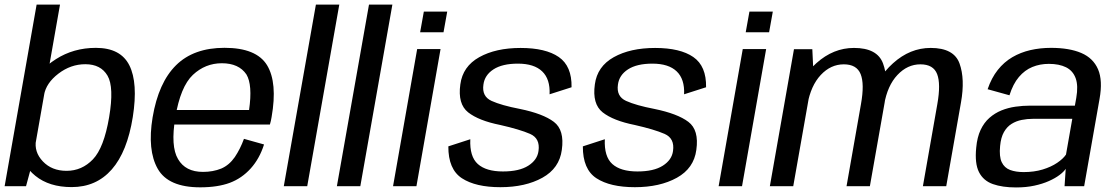

<svg xmlns="http://www.w3.org/2000/svg" viewBox="-27 -805 4819 830"><path d="M-7 0H85.5L110.4 -92L232.4 -785H131.3ZM282.7 3.8Q389.3 3.8 456.2 -72.6Q523.2 -149 547.1 -299.5Q570.2 -446.7 532.3 -522.4Q494.4 -598.1 387.5 -598.1Q290.9 -598.1 214.6 -549.2Q138.3 -500.3 129.2 -447.7L163.4 -394.5Q172.3 -445.9 225.5 -486.6Q278.7 -527.4 341.9 -527.4Q408.8 -527.4 437.8 -477.9Q466.8 -428.4 444.7 -298Q422.3 -165.9 374.7 -116.2Q327.1 -66.5 260.7 -66.5Q197 -66.5 158.3 -107.3Q119.5 -148 128.8 -200.3L75.7 -146.2Q66 -93.5 125.9 -44.9Q185.8 3.8 282.7 3.8Z M838.5 4.8 850.4 -61.9Q774.6 -61.9 742.6 -117.4Q709.9 -172.1 730.9 -297.5Q753 -430.5 806.8 -481.3Q860.4 -531.6 932 -531.6Q1005.4 -531.6 1038.2 -483.3Q1065.4 -438.3 1049.7 -329.6H725.7L714.7 -266.6H1139.7Q1144.3 -281.7 1147.1 -299Q1173.2 -447.6 1127.4 -523.2Q1081.3 -598.3 943.6 -598.3Q810.2 -598.3 734 -523Q658 -447.8 632.7 -297.7Q609.2 -155.6 655 -75.1Q700.5 4.8 838.5 4.8ZM850.4 -61.9 838.5 4.8Q913.9 4.8 966.5 -14.7Q1018.4 -34.1 1057.1 -77.1Q1095.1 -119.4 1114.4 -180.5L1027.6 -204.8Q1011.7 -161.2 988.1 -126Q963.8 -91 929.4 -76.3Q893.9 -61.9 850.4 -61.9Z M1199.8 0H1301.1L1439.7 -785H1338.6Z M1429.3 0H1530.6L1669.2 -785H1568.1Z M1672.1 0H1773.2L1877.5 -593H1776.4ZM1805.2 -754.8 1789.2 -665.6H1890.3L1906.3 -754.8Z M2136.2 4.2Q2243.9 4.2 2317.6 -36.6Q2391.2 -77.4 2401.7 -157.1Q2413.9 -243 2367.3 -278.2Q2320.8 -313.5 2220.4 -334.1Q2140.7 -349.4 2098 -368.8Q2055.3 -388.3 2062.8 -439.3Q2068 -480.2 2106.2 -505.1Q2144.4 -529.9 2211.8 -529.9Q2282 -529.9 2316.8 -496.4Q2351.7 -463 2348.8 -397.4L2443.8 -427.8Q2445.5 -519.2 2388.6 -558.5Q2331.8 -597.7 2223.5 -597.7Q2116.1 -597.7 2044.7 -557.8Q1973.3 -517.9 1963 -440.2Q1951.1 -355.4 1996.8 -319.3Q2042.6 -283.3 2135.6 -264.7Q2220.2 -245.5 2264.4 -226.2Q2308.7 -206.8 2300.9 -152.5Q2295.9 -113.6 2256.7 -88.7Q2217.6 -63.8 2147.1 -63.8Q2074.5 -63.8 2038.6 -95.9Q2002.7 -128.1 2006.1 -203.1L1911.1 -172.3Q1910.6 -73.1 1969.9 -34.4Q2029.1 4.2 2136.2 4.2Z M2717.7 4.2Q2825.4 4.2 2899.1 -36.6Q2972.7 -77.4 2983.2 -157.1Q2995.4 -243 2948.8 -278.2Q2902.3 -313.5 2801.9 -334.1Q2722.2 -349.4 2679.5 -368.8Q2636.8 -388.3 2644.3 -439.3Q2649.5 -480.2 2687.7 -505.1Q2725.9 -529.9 2793.3 -529.9Q2863.5 -529.9 2898.3 -496.4Q2933.2 -463 2930.3 -397.4L3025.3 -427.8Q3027 -519.2 2970.1 -558.5Q2913.3 -597.7 2805 -597.7Q2697.6 -597.7 2626.2 -557.8Q2554.8 -517.9 2544.5 -440.2Q2532.6 -355.4 2578.3 -319.3Q2624.1 -283.3 2717.1 -264.7Q2801.7 -245.5 2845.9 -226.2Q2890.2 -206.8 2882.4 -152.5Q2877.4 -113.6 2838.2 -88.7Q2799.1 -63.8 2728.6 -63.8Q2656 -63.8 2620.1 -95.9Q2584.2 -128.1 2587.6 -203.1L2492.6 -172.3Q2492.1 -73.1 2551.4 -34.4Q2610.6 4.2 2717.7 4.2Z M3079.6 0H3180.7L3285 -593H3183.9ZM3212.7 -754.8 3196.7 -665.6H3297.8L3313.8 -754.8Z M3301 0H3402.1L3489.2 -493.8L3484.6 -592.4H3405.3ZM3632.5 0H3733.4L3797.4 -362.5Q3815.1 -463.5 3790.3 -530.6Q3765.5 -597.8 3664.7 -597.8Q3575.5 -597.8 3502.4 -532.2Q3429.2 -466.6 3413.9 -379.8L3463.5 -353.2Q3478.2 -435 3521.1 -480.9Q3564.1 -526.9 3620.8 -526.9Q3676.5 -526.9 3693.5 -484.6Q3710.5 -442.3 3695 -355.5ZM3962.6 0H4063.5L4127.3 -362.5Q4145.2 -463.3 4121 -530.5Q4096.7 -597.8 3996.2 -597.8Q3907 -597.8 3833.5 -531.6Q3760 -465.4 3745 -379.8L3795.2 -353.2Q3809.3 -435 3852.5 -480.9Q3895.6 -526.9 3951.9 -526.9Q4007.9 -526.9 4024.2 -484.6Q4040.4 -442.3 4025.1 -355.5Z M4365.2 5.3Q4408.7 5.3 4444.3 -2.4Q4479.9 -10.1 4507.4 -22.4Q4534.8 -34.6 4553.2 -48.5Q4571.5 -62.3 4580 -75.2L4575 0H4659.7L4726.2 -377.2Q4740.6 -457 4719.8 -505.4Q4698.9 -553.9 4647.2 -576Q4595.5 -598.1 4516.4 -598.1Q4469.4 -598.1 4427.2 -588.4Q4384.9 -578.6 4349.1 -557.7Q4313.3 -536.7 4286.2 -502.5Q4259.1 -468.4 4242.4 -419.3L4336.8 -393.1Q4352.3 -442.3 4377.6 -472.1Q4402.8 -501.9 4435.7 -515.4Q4468.6 -528.9 4506.9 -528.9Q4551.9 -528.9 4581.5 -514.1Q4611.2 -499.2 4623 -466.8Q4634.8 -434.4 4625.6 -381.8L4619.6 -348.3H4425.9Q4394.6 -348.3 4362.8 -343.8Q4331 -339.3 4302.2 -327.7Q4273.5 -316 4250.3 -295.6Q4227.1 -275.3 4212.1 -243.5Q4197.1 -211.7 4193.1 -166.6Q4186.2 -98.1 4205.1 -60.9Q4224 -23.7 4265.2 -9.2Q4306.3 5.3 4365.2 5.3ZM4398.1 -61.1Q4364.4 -61.1 4339.7 -70.2Q4315 -79.4 4303.4 -103.8Q4291.8 -128.2 4296.4 -174.1Q4299.8 -210.9 4312.9 -234Q4326 -257.1 4346 -269.5Q4365.9 -281.9 4389.9 -286.6Q4413.8 -291.4 4439.2 -291.4H4608.4L4581.2 -136.8Q4568.7 -118.4 4542.9 -101Q4517.1 -83.5 4480.4 -72.3Q4443.7 -61.1 4398.1 -61.1Z"/></svg>

Font: Anybody Thin
Style: Italic
Weight: 100
Italic angle: -10°
Designer: Tyler Finck
Foundry: Etcetera Type Company
Version: Version 1.114;gftools[0.9.25]